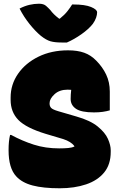

<svg xmlns="http://www.w3.org/2000/svg" viewBox="-20 -990 640 1030"><path d="M345 -720Q396 -720 432 -707Q468 -694 496 -665Q530 -631 549.5 -590Q569 -549 569 -499V-398Q552 -393 531 -390Q510 -387 484 -387Q416 -387 387.5 -406.5Q359 -426 359 -459Q359 -483 362 -508Q353 -509 343 -509Q299 -509 272.5 -484.5Q246 -460 246 -437V-434Q246 -420 254.5 -411Q263 -402 294 -393L390 -365Q464 -344 504 -311.5Q544 -279 559 -245Q574 -211 574 -184V-175Q574 -108 539 -65Q504 -22 442 -1Q380 20 300 20Q212 20 155 5Q98 -10 67 -44Q26 -88 26 -184Q26 -234 34 -266H40Q99 -234 161.5 -214Q224 -194 297 -194Q326 -194 346.5 -196Q367 -198 379 -204V-206Q362 -230 319 -244L225 -272Q120 -304 78.5 -346.5Q37 -389 37 -454V-467Q37 -537 77 -594.5Q117 -652 186.5 -686Q256 -720 345 -720ZM339 -762H310Q274 -762 251 -768.5Q228 -775 199 -798Q170 -822 139 -860.5Q108 -899 85 -944Q112 -958 138 -964Q164 -970 189 -970Q214 -970 227 -958.5Q240 -947 250 -936Q258 -925 269 -914Q280 -903 297 -890H301Q327 -911 342.5 -931Q358 -951 367 -966H373Q436 -966 468.5 -952.5Q501 -939 501 -924Q501 -911 495.5 -895Q490 -879 478 -862Q456 -834 417 -806.5Q378 -779 339 -762Z"/></svg>

Font: Recursive Sn Csl St XBk
Style: Regular
Weight: 1000
Version: Version 1.079;hotconv 1.0.112;makeotfexe 2.5.65598; ttfautoh